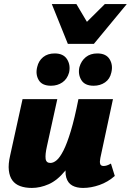

<svg xmlns="http://www.w3.org/2000/svg" viewBox="-20 -915 644 945"><path d="M137 10Q104 10 79.5 1Q55 -8 41 -27Q27 -46 23.5 -76.5Q20 -107 30 -150L91 -427H262L211 -195Q202 -155 204.5 -134Q207 -113 228 -113Q243 -113 259 -126.5Q275 -140 292.5 -174.5Q310 -209 328.5 -270Q347 -331 366 -427H434Q408 -293 374 -207.5Q340 -122 301 -74.5Q262 -27 220 -8.5Q178 10 137 10ZM389 10Q357 10 335.5 -2Q314 -14 306 -41.5Q298 -69 308 -117L371 -427H536L474 -138Q470 -119 473 -108.5Q476 -98 490 -98Q497 -98 505.5 -100.5Q514 -103 526 -110L545 -49Q511 -19 469.5 -4.5Q428 10 389 10ZM231 -493Q187 -493 170.5 -521Q154 -549 163 -585Q170 -616 192.5 -634Q215 -652 249 -652Q292 -652 310 -623.5Q328 -595 320 -558Q311 -526 287 -509.5Q263 -493 231 -493ZM441 -493Q397 -493 380 -521.5Q363 -550 371 -585Q380 -616 402.5 -634Q425 -652 459 -652Q502 -652 519.5 -623.5Q537 -595 528 -558Q521 -526 497 -509.5Q473 -493 441 -493ZM314 -699 376 -776 496 -895H604L442 -699ZM314 -699 235 -895H356L426 -777L442 -699Z"/></svg>

Font: Ysabeau Infant Black
Style: Italic
Weight: 900
Italic angle: -12°
Designer: Christian Thalmann (Catharsis Fonts)
Version: Version 2.001;gftools[0.9.30]; featfreeze: ss01,ss02,lnum